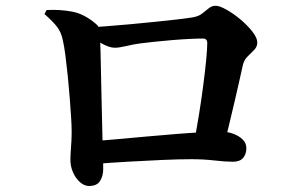

<svg xmlns="http://www.w3.org/2000/svg" viewBox="-20 -674 1040 658"><path d="M646 -188.2Q653.7 -230.2 661.9 -280.9Q670 -331.5 676.4 -380.4Q682.8 -429.4 686.6 -468.4Q690.3 -507.5 690.3 -526.4Q690.3 -541.9 675.7 -541.9Q656.3 -541.9 628 -540.5Q599.6 -539.1 567.8 -536.4Q536 -533.6 507 -530.6Q478 -527.6 457.8 -524.9Q434.2 -521.4 411.2 -515.9Q388.2 -510.4 373.5 -510.4Q355.2 -510.4 329.7 -524.4Q304.3 -538.4 281.2 -555V-579.4Q304.8 -581.1 343.6 -584Q382.5 -586.9 427.1 -591Q471.8 -595.1 514.3 -599.5Q556.8 -603.9 590 -607.7Q623.3 -611.6 637.5 -614.1Q659.3 -617.2 671.9 -626.9Q684.5 -636.5 695 -645.3Q705.5 -654.2 719.1 -654.2Q732.2 -654.2 756 -641Q779.8 -627.8 803.8 -607.6Q827.9 -587.4 844.8 -565.9Q861.7 -544.5 861.7 -528.3Q861.7 -513.9 851.2 -503Q840.6 -492.1 828.8 -480.7Q816.9 -469.4 812.4 -451.5Q807.2 -427.5 800.1 -396.2Q793 -364.9 784.8 -329.4Q776.6 -293.9 767.5 -256.6Q758.4 -219.4 749.7 -183.1ZM285.4 -36.6Q268.9 -36.6 254.1 -49.7Q239.3 -62.8 230.3 -83.2Q221.3 -103.6 221.3 -126.3Q221.3 -139.7 222.5 -155.9Q223.7 -172.1 224.7 -190.2Q225.7 -208.4 225.5 -226.3Q225.5 -243.2 223.6 -273Q221.7 -302.7 218.9 -339.3Q216 -375.8 212.3 -413.1Q208.5 -450.4 204.3 -483.1Q200.1 -515.9 195.1 -537Q189.5 -563.7 175.8 -581.7Q162.1 -599.8 132.4 -626L139.6 -639.6Q185.3 -642 226.9 -634.2Q268.4 -626.5 307.8 -592.9Q317.7 -584.5 319.6 -577.3Q321.6 -570 322.6 -553.2Q323.6 -535.4 324.5 -498.8Q325.4 -462.2 326.3 -416.5Q327.2 -370.8 328.3 -324.3Q329.3 -277.8 330.3 -238.4Q331.4 -199.1 331.7 -177.3Q331.9 -158.4 332.8 -139.7Q333.7 -120.9 333.7 -93.8Q333.7 -71.3 323 -54Q312.4 -36.6 285.4 -36.6ZM298.1 -189.8Q333.9 -192.5 381.1 -197Q428.2 -201.4 479.7 -205.9Q531.1 -210.4 580.4 -214.5Q629.8 -218.5 670.6 -220.8Q711.4 -223 737.1 -223Q758.1 -223 778 -216.1Q797.8 -209.2 811.1 -196.5Q824.3 -183.8 824.3 -166.3Q824.3 -146.1 813.3 -132.9Q802.2 -119.7 778.2 -119.7Q753.6 -119.7 715.7 -124Q677.8 -128.4 635.6 -128.4Q593.6 -128.4 537.2 -125.9Q480.7 -123.4 419 -119.9Q357.2 -116.4 298.8 -111.6Z"/></svg>

Font: Noto Serif SC ExtraLight
Style: Regular
Weight: 200
Designer: Ryoko NISHIZUKA 西塚涼子 (kana & ideographs); Frank Grießhammer (Latin, Greek & Cyrillic); Wenlong ZHANG 张文龙 (bopomofo); San
Foundry: Adobe
Version: Version 2.002-H1;hotconv 1.1.0;makeotfexe 2.6.0